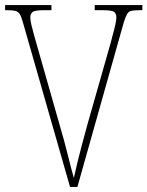

<svg xmlns="http://www.w3.org/2000/svg" viewBox="-20 -734 579 754"><path d="M70 -646Q64 -668 58 -678Q52 -688 41 -691Q30 -694 8 -694H0V-714H182V-694H154Q117 -694 108 -687Q99 -680 99 -666Q99 -655 103.5 -635.5Q108 -616 113.5 -597Q119 -578 122 -567L214 -244Q234 -176 245.5 -128.5Q257 -81 270 -35Q277 -68 284.5 -98Q292 -128 301 -162.5Q310 -197 323 -244L415 -567Q417 -577 422.5 -596Q428 -615 432.5 -635Q437 -655 437 -666Q437 -680 428.5 -687Q420 -694 382 -694H352V-714H539V-694H530Q507 -694 496 -691.5Q485 -689 479 -678.5Q473 -668 466 -646L284 0H255Z"/></svg>

Font: Noto Serif Condensed Thin
Style: Regular
Weight: 100
Width: 3
Designer: Monotype Design Team
Foundry: Monotype Imaging Inc.
Version: Version 2.013; ttfautohint (v1.8.4.7-5d5b)